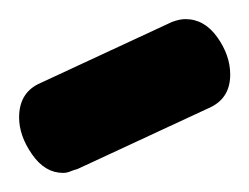

<svg xmlns="http://www.w3.org/2000/svg" viewBox="-20 -740 261 201"><path d="M46 -559Q27 -559 13.5 -578.5Q0 -598 0 -617Q0 -642 20 -652L160 -717Q168 -720 174 -720Q194 -720 207.5 -701Q221 -682 221 -662Q221 -638 201 -628L61 -563Q57 -562 53.5 -560.5Q50 -559 46 -559Z"/></svg>

Font: Dosis ExtraLight ExtraBold
Style: Regular
Weight: 800
Version: Version 3.001; ttfautohint (v1.8.2)